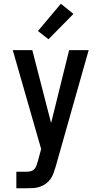

<svg xmlns="http://www.w3.org/2000/svg" viewBox="-20 -787 540 1022"><path d="M67 215V127H123Q133 127 143.5 124.5Q154 122 161.5 114.5Q169 107 173 97Q177 87 179 77H180L199 6L48 -520H152L252 -132L348 -520H452L276 101Q271 118 265 134.5Q259 151 249 165.5Q239 180 224.5 190.5Q210 201 193 207Q176 213 158.5 214Q141 215 123 215ZM238 -578 182 -622 304 -767 371 -713Z"/></svg>

Font: Iosevka SS18 Semibold
Style: Regular
Weight: 600
Monospace: yes
Designer: Belleve Invis
Foundry: Belleve Invis
Version: Version 25.1.1; ttfautohint (v1.8.4)